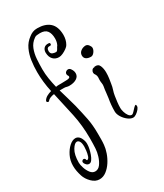

<svg xmlns="http://www.w3.org/2000/svg" viewBox="-252 -787 997 1168"><g transform="rotate(-30 246.5 -203.0)"><path d="M87 290Q58 290 33.5 265.5Q9 241 0 213Q-6 194 -9.5 176Q-13 158 -13 138Q-13 101 2.5 69.5Q18 38 40 18.5Q62 -1 83 -1Q95 -1 105.5 7.5Q116 16 123 35Q127 45 128 55Q129 65 128 73Q128 82 124.5 99Q121 116 114.5 134Q108 152 99 164.5Q90 177 78 177Q69 177 62.5 171Q56 165 52 158L50 153Q49 151 49 147Q49 142 53.5 138Q58 134 63 134Q70 134 74 142L75 147L77 149L78 151Q90 150 95.5 133Q101 116 103 97Q105 78 105 71Q105 46 98 34Q91 22 80 22Q64 22 45.5 52.5Q27 83 27 139Q27 154 34.5 177Q42 200 55.5 217.5Q69 235 88 235Q110 235 125 214.5Q140 194 148.5 166Q157 138 158 116Q159 99 159.5 82.5Q160 66 160 45Q160 -47 142.5 -128.5Q125 -210 105 -298Q90 -296 77.5 -291Q65 -286 59 -278Q56 -274 52 -274Q48 -274 44 -278.5Q40 -283 44 -289Q52 -302 66.5 -310Q81 -318 99 -323Q91 -359 87 -395Q83 -431 83 -465Q83 -505 88.5 -544Q94 -583 110 -617.5Q126 -652 158 -675Q169 -684 183 -690Q197 -696 216 -696Q272 -696 303 -668.5Q334 -641 335 -582Q335 -546 319 -519Q315 -511 301.5 -501Q288 -491 272.5 -484Q257 -477 245 -477Q220 -477 204 -493.5Q188 -510 187 -541Q187 -561 198.5 -572.5Q210 -584 231 -582Q240 -582 240 -573Q240 -564 230 -564Q207 -567 207 -540Q208 -523 219.5 -518Q231 -513 244 -513Q252 -513 259 -526.5Q266 -540 270 -544Q280 -563 280 -588Q280 -623 265.5 -642.5Q251 -662 216 -662Q203 -662 193 -660.5Q183 -659 176 -653Q148 -633 136 -602Q124 -571 121.5 -535Q119 -499 119 -464Q119 -430 124.5 -396.5Q130 -363 138 -330Q148 -332 158 -332Q168 -332 176 -332Q186 -332 194 -332.5Q202 -333 212 -333Q222 -333 230 -335.5Q238 -338 238 -345Q238 -349 235 -353Q231 -358 231 -365Q231 -374 238 -380Q245 -386 253 -386Q264 -386 271 -376Q278 -366 280.5 -358Q283 -350 283 -342Q283 -320 263 -307.5Q243 -295 212 -295Q202 -295 194 -297.5Q186 -300 176 -300H146Q155 -267 165 -234.5Q175 -202 183 -170Q197 -112 206.5 -64Q216 -16 216 43Q216 66 216 84.5Q216 103 214 122Q212 146 202 175Q192 204 175 230Q158 256 135.5 273Q113 290 87 290ZM452 67Q435 67 416 52.5Q397 38 384.5 17.5Q372 -3 372 -22Q372 -46 374 -67.5Q376 -89 380 -111Q383 -130 384.5 -148Q386 -166 390 -188Q392 -199 390 -210Q388 -221 388 -234Q388 -240 388.5 -244Q389 -248 389 -252Q389 -257 388 -262Q387 -267 382 -276Q376 -282 376 -292Q376 -301 382 -309Q388 -317 400 -317Q401 -317 400.5 -318Q400 -319 401 -319Q428 -323 437 -302Q446 -281 446 -254Q446 -232 443 -211.5Q440 -191 438 -180Q435 -158 429 -140.5Q423 -123 420 -103Q417 -83 414.5 -63Q412 -43 412 -22Q412 -10 417 6.5Q422 23 431 35.5Q440 48 452 48Q459 48 468.5 37.5Q478 27 487.5 17Q497 7 502 7Q506 7 506 17V18Q506 27 496.5 38.5Q487 50 474.5 58.5Q462 67 452 67ZM414 -382Q394 -382 381.5 -390.5Q369 -399 369 -416Q369 -434 383.5 -445.5Q398 -457 418 -458Q430 -458 439 -447Q448 -436 449 -425Q449 -411 438 -396.5Q427 -382 414 -382Z"/></g></svg>

Font: Ruge Boogie
Style: Regular
Weight: 400
Designer: Robert E. Leuschke
Foundry: Robert E. Leuschke
Version: Version 1.010; ttfautohint (v1.8.3)